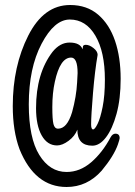

<svg xmlns="http://www.w3.org/2000/svg" viewBox="-20 -730 540 767"><path d="M246 17Q119 17 58 -134Q31 -207 31 -306Q31 -466 93 -588Q155 -710 260 -710Q327 -710 372 -671.5Q417 -633 439.5 -567Q462 -501 462 -415Q462 -335 445.5 -275Q429 -215 403.5 -181.5Q378 -148 349 -148Q289 -148 289 -212Q279 -186 254 -167.5Q229 -149 208 -149Q169 -149 146.5 -189Q124 -229 124 -298Q124 -437 190 -523Q220 -560 258 -560Q300 -560 310 -533L311 -542Q311 -551 323 -551Q337 -551 353.5 -538Q370 -525 370 -511Q359 -448 351.5 -358Q344 -268 344 -233Q344 -213 352 -213Q359 -213 370 -235.5Q381 -258 390 -303Q399 -348 399 -412Q399 -523 361 -587.5Q323 -652 259 -652Q197 -652 146 -555Q95 -458 95 -313Q95 -179 137 -111Q179 -43 246 -43Q299 -43 344 -81.5Q389 -120 422 -182Q430 -196 441 -196Q458 -196 458 -178Q458 -174 451 -153Q435 -107 386 -48Q328 17 246 17ZM212 -216Q248 -216 268 -282Q285 -344 288 -400L290 -438Q290 -500 264 -500Q220 -500 199 -403Q189 -358 189 -302Q189 -253 193.5 -234.5Q198 -216 212 -216Z"/></svg>

Font: LXGW WenKai Mono Lite
Style: Regular
Weight: 400
Monospace: yes
Designer: LXGW / Fontworks Inc.
Foundry: LXGW / Fontworks Inc.
Version: Version 1.520; June 14, 2025